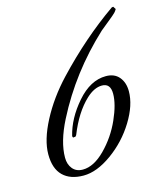

<svg xmlns="http://www.w3.org/2000/svg" viewBox="-95 -658 622 740"><g transform="rotate(-15 216.5 -288.5)"><path d="M96 -74Q96 -47 110.5 -29.5Q125 -12 151 -12Q195 -12 240.5 -58Q286 -104 312.5 -163.5Q339 -223 339 -264.5Q339 -306 305 -306Q274 -306 242 -276Q193 -230 160 -147L156 -142L146 -141L144 -147Q160 -214 213.5 -275.5Q267 -337 329 -337Q363 -337 381.5 -315Q400 -293 400 -258Q400 -203 361 -139.5Q322 -76 261.5 -32.5Q201 11 148 11Q95 11 66 -17.5Q37 -46 37 -103Q37 -160 76 -234.5Q115 -309 178 -376Q294 -499 420 -587L426 -588L433 -577Q432 -576 430.5 -573Q429 -570 423.5 -564Q418 -558 392.5 -537.5Q367 -517 360 -511Q290 -446 234.5 -373Q179 -300 137.5 -218.5Q96 -137 96 -74Z"/></g></svg>

Font: Great Vibes
Style: Regular
Weight: 400
Designer: Robert E. Leuschke
Foundry: Robert E. Leuschke
Version: Version 1.001